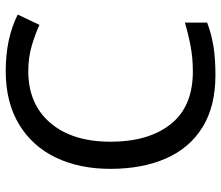

<svg xmlns="http://www.w3.org/2000/svg" viewBox="-71 -693 774 672"><g transform="rotate(-90 316.0 -357.0)"><path d="M403 -645Q288 -645 222 -568Q156 -491 156 -357Q156 -224 217.5 -146.5Q279 -69 402 -69Q449 -69 491 -77Q533 -85 573 -97V-19Q533 -4 490.5 3Q448 10 389 10Q280 10 207 -35Q134 -80 97.5 -163Q61 -246 61 -358Q61 -466 100.5 -548.5Q140 -631 217 -677.5Q294 -724 404 -724Q517 -724 601 -682L565 -606Q532 -621 491.5 -633Q451 -645 403 -645Z"/></g></svg>

Font: Noto Sans SignWriting
Style: Regular
Weight: 400
Designer: Monotype Design Team
Foundry: Monotype Imaging Inc.
Version: Version 2.004; ttfautohint (v1.8.4.7-5d5b)